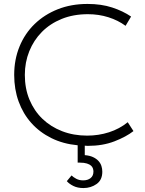

<svg xmlns="http://www.w3.org/2000/svg" viewBox="-20 -730 737 974"><path d="M403 224Q374 224 352.5 213.5Q331 203 319 189L343 160Q352 169 367 177Q382 185 402 185Q425 185 439.5 173.5Q454 162 454 140Q454 133 451.5 125Q449 117 442 110.5Q435 104 421 99.5Q407 95 385 95H374V7Q300 0 240.5 -29.5Q181 -59 139 -106Q97 -153 74.5 -215Q52 -277 52 -350Q52 -428 79 -494Q106 -560 155.5 -608Q205 -656 273 -683Q341 -710 424 -710Q494 -710 549 -692Q604 -674 645 -646L617 -599Q579 -627 530 -642.5Q481 -658 426 -658Q352 -658 293 -634Q234 -610 192.5 -568Q151 -526 128.5 -470Q106 -414 106 -350Q106 -281 129.5 -224.5Q153 -168 195 -127.5Q237 -87 295 -64.5Q353 -42 422 -42Q480 -42 533 -59Q586 -76 628 -110L657 -65Q620 -36 560.5 -13Q501 10 425 10Q421 10 417.5 9.5Q414 9 410 9V57Q435 59 452 67Q469 75 479.5 86.5Q490 98 494.5 112Q499 126 499 141Q499 183 470 203.5Q441 224 403 224Z"/></svg>

Font: Tilda Sans Light
Style: Regular
Weight: 300
Designer: ParaType Ltd
Foundry: ParaType Ltd
Version: Version 1.009